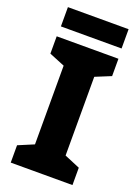

<svg xmlns="http://www.w3.org/2000/svg" viewBox="-164 -950 742 1020"><g transform="rotate(20 207.5 -440.0)"><path d="M382 0H33V-98L121 -135V-580L33 -616V-714H382V-616L294 -580V-135L382 -98ZM379 -880V-771H36V-880Z"/></g></svg>

Font: Noto Kufi Arabic ExtraBold
Style: Regular
Weight: 800
Designer: Monotype Design Team, David Williams, Khaled Hosny
Foundry: Google LLC
Version: Version 2.109; ttfautohint (v1.8.4.7-5d5b)